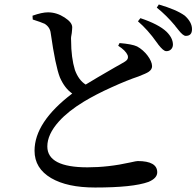

<svg xmlns="http://www.w3.org/2000/svg" viewBox="-20 -804 876 856"><path d="M404 32C515 32 595 24 642 7C668 -4 681 -18 681 -36C681 -69 652 -86 594 -86C590 -86 579 -84 562 -80C495 -65 431 -58 370 -58C251 -58 191 -89 191 -151C191 -187 208 -224 243 -263C271 -294 308 -323 354 -351C389 -372 431 -394 478 -415C524 -436 564 -452 597 -463C620 -472 636 -479 643 -484C653 -491 658 -499 658 -509C658 -536 627 -578 591 -597C576 -604 550 -609 513 -612L507 -600C529 -586 543 -572 549 -558C553 -546 549 -537 538 -530C532 -526 516 -517 491 -503C434 -470 391 -445 362 -427C341 -440 325 -462 314 -492C303 -528 297 -572 297 -624C296 -633 297 -644 300 -657C301 -668 302 -676 302 -682C302 -697 291 -711 268 -726C245 -741 220 -749 194 -749C176 -749 153 -744 125 -734L126 -717C151 -709 168 -703 179 -698C195 -688 204 -674 206 -657C220 -558 234 -492 247 -459C261 -427 279 -403 302 -387C190 -302 134 -217 134 -132C134 -79 159 -39 208 -10C256 18 321 32 404 32ZM721 -576C738 -575 751 -588 751 -605C751 -624 742 -643 723 -662C699 -685 660 -705 606 -723L595 -709C624 -684 652 -653 678 -616C680 -613 683 -610 686 -605C701 -586 712 -576 721 -576ZM808 -644C827 -644 836 -654 836 -674C836 -695 825 -715 804 -734C778 -753 739 -769 688 -784L679 -770C708 -747 735 -720 761 -689L762 -687C765 -683 770 -678 775 -671C789 -653 800 -644 808 -644Z"/></svg>

Font: AllPunType SemiBold
Style: Regular
Weight: 600
Version: 1.0